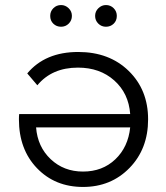

<svg xmlns="http://www.w3.org/2000/svg" viewBox="-20 -736 657 761"><path d="M179 -673Q179 -691 191.5 -703.5Q204 -716 222 -716Q239 -716 252 -703.5Q265 -691 265 -673Q265 -655 252.5 -642.5Q240 -630 222 -630Q204 -630 191.5 -642Q179 -654 179 -673ZM400 -716Q418 -716 430.5 -703.5Q443 -691 443 -673Q443 -654 430.5 -642Q418 -630 400 -630Q382 -630 369.5 -642.5Q357 -655 357 -673Q357 -691 370 -703.5Q383 -716 400 -716ZM290 -530Q413 -530 490 -455Q567 -380 567 -263Q567 -146 493.5 -70.5Q420 5 309 5Q198 5 126.5 -69.5Q55 -144 55 -263Q55 -277 56 -284H496Q490 -366 433 -417Q376 -468 289 -468Q186 -468 128 -398L88 -445Q159 -530 290 -530ZM309 -56Q386 -56 437 -104.5Q488 -153 496 -231H123Q129 -154 181 -105Q233 -56 309 -56Z"/></svg>

Font: mBank
Style: Regular
Weight: 400
Designer: Julieta Ulanovsky
Foundry: Julieta Ulanovsky
Version: Version 7.200;PS 007.200;hotconv 1.0.88;makeotf.lib2.5.64775